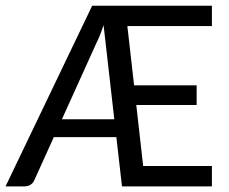

<svg xmlns="http://www.w3.org/2000/svg" viewBox="-30 -662 813 682"><path d="M297.4 -641.6H722.7V-569.3H422.4L446.3 -358.9H668.5V-289.1H454.1L478.5 -72.3H722.7V0H403.3L383.3 -174.8H161.1L91.3 -20.5Q86.9 -11.2 78.1 -5.6Q69.3 0 57.1 0H-10.3ZM189.9 -238.3H376L337.9 -572.8Q332 -554.7 325.9 -539.3Q319.8 -523.9 313 -510.3Z"/></svg>

Font: Carlito
Style: Regular
Weight: 400
Designer: Lukasz Dziedzic
Foundry: tyPoland Lukasz Dziedzic
Version: Version 1.103; Beta1; all basic design good, some composites